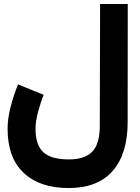

<svg xmlns="http://www.w3.org/2000/svg" viewBox="-20 -702 712 976"><path d="M201.7 -220.2Q185.5 -178.7 173.1 -131.8Q160.6 -85 160.6 -46.9Q160.6 35.2 200.4 71.8Q240.2 108.4 329.6 108.4Q411.1 108.4 449.2 68.8Q487.3 29.3 487.3 -62.5L488.8 -681.6H629.4L628.9 -81.5Q628.9 80.1 552.7 167Q476.6 253.9 329.1 253.9Q182.1 253.9 100.3 176.8Q18.6 99.6 18.6 -47.4Q18.6 -99.6 34.2 -159.7Q49.8 -219.7 71.8 -272.9Z"/></svg>

Font: Vazir Black FD-WOL-UI
Style: Black-FD-WOL-UI
Weight: 900
Designer: Saber Rastikerdar
Foundry: Saber Rastikerdar
Version: Version 30.0.0